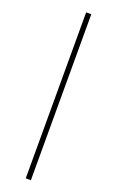

<svg xmlns="http://www.w3.org/2000/svg" viewBox="-188 -792 657 1087"><g transform="rotate(20 140.5 -248.0)"><path d="M128 252H159V-748H128Z"/></g></svg>

Font: Source Serif 4 Display Light
Style: Italic
Weight: 300
Italic angle: -12°
Designer: Frank Grießhammer
Foundry: Adobe Systems Incorporated
Version: Version 4.004;hotconv 1.0.117;makeotfexe 2.5.65602